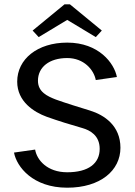

<svg xmlns="http://www.w3.org/2000/svg" viewBox="-20 -866 632 902"><path d="M133.3 -722.5 161.7 -691.7 295.8 -772.5 430 -691.7 458.3 -722.5 308.3 -845.8H283.3ZM45.8 -149.2C58.3 -82.5 134.2 15.8 295.8 15.8C451.7 15.8 545.8 -65 545.8 -171.7C545.8 -275.8 470 -325.8 402.5 -346.7C359.2 -360 288.3 -381.7 242.5 -398.3C201.7 -414.2 158.3 -434.2 158.3 -486.7C158.3 -550.8 211.7 -593.3 295.8 -593.3C374.2 -593.3 420.8 -538.3 430 -490L529.2 -504.2C516.7 -569.2 444.2 -665.8 295.8 -665.8C155.8 -665.8 60.8 -588.3 60.8 -482.5C60.8 -388.3 140 -339.2 199.2 -317.5C247.5 -300 320 -277.5 367.5 -264.2C402.5 -254.2 448.3 -230 448.3 -166.7C448.3 -98.3 395.8 -56.7 295.8 -56.7C201.7 -56.7 153.3 -114.2 145 -163.3Z"/></svg>

Font: Boon Medium
Style: Regular
Weight: 500
Designer: Sungsit Sawaiwan
Foundry: FontUni
Version: Version 2.0